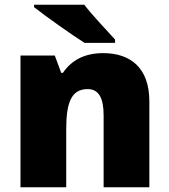

<svg xmlns="http://www.w3.org/2000/svg" viewBox="-20 -786 710 806"><path d="M334 -766H123V-756C171 -718 281 -640 335 -606H463V-620C430 -657 368 -721 334 -766ZM413 -563C334 -563 279 -532 244 -480H237L210 -553H66V0H258V-242C258 -351 277 -412 348 -412C395 -412 415 -374 415 -302V0H607V-360C607 -502 527 -563 413 -563Z"/></svg>

Font: Noto Sans UI Black
Style: Regular
Weight: 900
Designer: Monotype Design Team
Foundry: Monotype Imaging Inc.
Version: Version 1.901